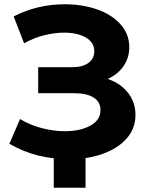

<svg xmlns="http://www.w3.org/2000/svg" viewBox="-20 -735 696 900"><path d="M381 145H232V7Q196 3 159 -6Q88 -24 24 -61L74 -177Q120 -149 175.5 -134.5Q231 -120 284 -120Q356 -120 403.5 -146Q451 -172 451 -219Q451 -258 418.5 -278Q386 -298 330 -298H159V-420H318Q367 -420 394.5 -440Q422 -460 422 -495Q422 -536 382.5 -559Q343 -582 281 -582Q235 -582 186 -569.5Q137 -557 93 -532L44 -658Q155 -715 284 -715Q366 -715 435 -691Q504 -667 545 -621Q586 -575 586 -514Q586 -464 559 -425Q532 -386 485 -365Q546 -344 580.5 -299.5Q615 -255 615 -196Q615 -132 573 -85Q531 -38 459 -13Q422 0 381 6Z"/></svg>

Font: CMG Sans
Style: Bold
Weight: 700
Designer: Julieta Ulanovsky
Foundry: Julieta Ulanovsky
Version: Version 7.200